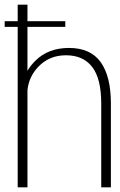

<svg xmlns="http://www.w3.org/2000/svg" viewBox="-21 -805 516 825"><path d="M-1 -689.5H55V0H97V-417.5Q103 -475.5 143.5 -518Q190.5 -567.5 262.5 -567.5Q336.5 -567.5 375.2 -517.2Q414 -467 414 -360V0H455.5V-360Q455.5 -476.5 411.8 -537.8Q368 -599 275.5 -599Q187 -599 132 -545Q110 -523.5 97 -500.5V-689.5H259.5V-714H97V-785H55V-714H-1Z"/></svg>

Font: Anybody Thin ExtraLight
Style: Regular
Weight: 250
Version: Version 1.113;gftools[0.9.25]